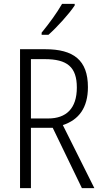

<svg xmlns="http://www.w3.org/2000/svg" viewBox="-20 -967 523 987"><path d="M364 -939V-947H299C272 -900 234 -848 194 -799V-788H229C272 -826 335 -895 364 -939ZM212 -714H83V0H139V-310H251L401 0H465L303 -324C386 -351 432 -414 432 -519C432 -658 358 -714 212 -714ZM210 -663C325 -663 375 -623 375 -517C375 -409 320 -358 228 -358H139V-663Z"/></svg>

Font: Noto Sans Thai Looped Condensed Light
Style: Regular
Weight: 300
Width: 3
Designer: Sasikarn Vongin, Ben Mitchell
Foundry: The Fontpad Ltd
Version: Version 1.001